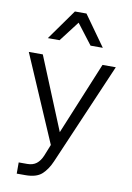

<svg xmlns="http://www.w3.org/2000/svg" viewBox="-102 -824 741 1080"><g transform="rotate(10 268.5 -283.5)"><path d="M441 -492H517L267 89Q246 138 215 166Q184 194 121 194H72V130H121Q153 130 173.5 114Q194 98 207 67L233 2L20 -492H100L286 -39H254ZM426 -587H356L235 -745H300L179 -587H112L236 -761H302Z"/></g></svg>

Font: Wix Madefor Display
Style: Regular
Weight: 400
Designer: Dalton Maag Ltd
Foundry: Dalton Maag Ltd
Version: Version 3.100